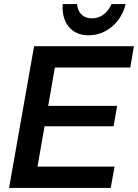

<svg xmlns="http://www.w3.org/2000/svg" viewBox="-20 -932 684 952"><path d="M201 -306H543L561 -407H219L252 -597H626L644 -703H149L25 0H529L548 -106H166ZM436 -841Q404 -841 384.5 -859.5Q365 -878 362 -912H291Q286 -842 321 -799.5Q356 -757 419 -757Q484 -757 535 -800Q586 -843 603 -912H533Q518 -878 493 -859.5Q468 -841 436 -841Z"/></svg>

Font: Geom Medium
Style: Italic
Weight: 500
Italic angle: -10°
Version: Version 1.102